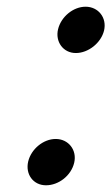

<svg xmlns="http://www.w3.org/2000/svg" viewBox="-20 -531 332 572"><path d="M64 -50C55 -12 79 21 117 21C155 21 192 -8 201 -46C210 -84 184 -117 146 -117C109 -117 73 -87 64 -50ZM153 -444C144 -407 168 -373 206 -373C243 -373 281 -403 290 -440C299 -478 273 -511 235 -511C198 -511 162 -481 153 -444Z"/></svg>

Font: Electronic
Style: UltThkIt
Weight: 900
Version: Version 1.011